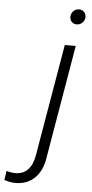

<svg xmlns="http://www.w3.org/2000/svg" viewBox="-197 -757 485 1007"><g transform="rotate(5 45.5 -253.0)"><path d="M0 0ZM176.8 -528.3 76.2 63Q66.4 136.7 24.9 176.8Q-16.6 216.8 -81.5 214.8Q-102.5 214.4 -134.8 204.6L-127.9 156.2Q-101.1 163.6 -85 163.6Q0.5 165.5 18.6 60.5L119.1 -528.3ZM135.7 -681.2Q136.7 -697.3 148.2 -709Q159.7 -720.7 176.8 -721.2Q193.8 -721.7 204.6 -710Q215.3 -698.2 214.4 -681.2Q212.9 -664.6 200.9 -653.3Q189 -642.1 172.4 -641.6Q155.3 -641.1 144.8 -652.6Q134.3 -664.1 135.7 -681.2Z"/></g></svg>

Font: Roboto Light
Style: Italic
Weight: 300
Italic angle: -12°
Designer: Google
Version: Version 2.134; 2016; ttfautohint (v1.6)